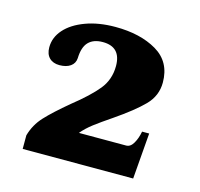

<svg xmlns="http://www.w3.org/2000/svg" viewBox="-74 -785 625 601"><g transform="rotate(15 238.5 -484.0)"><path d="M48 -306Q58 -342 83.5 -369.5Q109 -397 157 -437Q210 -479 236.5 -511.5Q263 -544 263 -588Q263 -650 204 -650Q174 -650 158 -633.5Q142 -617 141 -581Q140 -564 126.5 -554.5Q113 -545 91 -545Q70 -545 58 -557Q46 -569 46 -591Q46 -623 69 -649Q92 -675 134 -690.5Q176 -706 230 -706Q311 -706 364.5 -674.5Q418 -643 418 -576Q418 -533 387 -501.5Q356 -470 296 -429Q262 -406 241 -390Q220 -374 205 -356H358Q372 -356 381.5 -372.5Q391 -389 395 -411H418L406 -262H48Z"/></g></svg>

Font: Taviraj Bold
Style: Regular
Weight: 700
Designer: Katatrad Team
Foundry: CadsonDemak
Version: Version 1.030